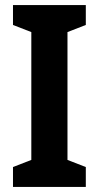

<svg xmlns="http://www.w3.org/2000/svg" viewBox="-20 -734 389 754"><path d="M317 0V-78L245 -106V-608L317 -636V-714H31V-636L103 -608V-106L31 -78V0Z"/></svg>

Font: Noto Sans Lao Looped Condensed
Style: Bold
Weight: 700
Width: 3
Designer: Mark Frömberg, Ben Mitchell
Foundry: The Fontpad Ltd
Version: Version 1.002